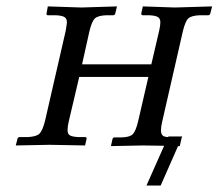

<svg xmlns="http://www.w3.org/2000/svg" viewBox="-20 -450 676 594"><path d="M501 -27.8H543.9L541 -21V-19L536.1 2H530.8L477.1 124H433.1L487.8 1L421.9 0L323.2 2L328.1 -20Q329.6 -24.9 334 -24.9H355Q381.3 -25.4 390.6 -34.7Q399.9 -43.9 407.2 -74.2L439 -211.9H225.1L192.9 -75.2Q189 -58.6 189 -47.9Q189 -35.6 196.3 -31.2Q203.6 -26.9 222.2 -25.9H243.2Q248 -25.9 248 -21L243.2 0L133.8 -2L28.8 0L34.2 -21Q35.6 -25.9 41 -25.9H65.9Q92.8 -27.3 102.1 -36.4Q111.3 -45.4 119.1 -75.2L183.1 -354Q187 -376.5 187 -380.9Q187 -392.6 179.4 -397.2Q171.9 -401.9 152.8 -402.8H127.9Q125.5 -402.8 124.5 -404.5Q123.5 -406.2 124 -408.2L127.9 -430.2L231.9 -426.8L341.8 -430.2L336.9 -409.2Q335.4 -402.8 330.1 -402.8H309.1Q283.2 -401.9 273.7 -393.1Q264.2 -384.3 256.8 -354L233.9 -251H448.2L472.2 -354Q476.1 -370.6 476.1 -380.9Q476.1 -392.6 468.5 -397.2Q460.9 -401.9 441.9 -402.8H421.9Q417 -402.8 417 -408.2L421.9 -430.2L521 -426.8L636.2 -430.2L630.9 -409.2Q629.4 -402.8 624 -402.8H598.1Q572.3 -401.9 562.7 -393.1Q553.2 -384.3 545.9 -354L481.9 -74.2Q478 -58.1 478 -45.9Q478 -36.1 482.9 -31.2Q487.8 -26.4 500 -25.9Z"/></svg>

Font: Linux Libertine G
Style: Italic
Weight: 400
Italic angle: -12°
Designer: Philipp H. Poll
Foundry: Philipp H. Poll
Version: Version 5.1.3